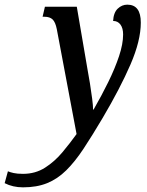

<svg xmlns="http://www.w3.org/2000/svg" viewBox="-160 -565 630 825"><path d="M-61 240Q-105 240 -140 222L-126 171Q-117 175 -101.5 178.5Q-86 182 -61 182Q-8 182 33.5 155.5Q75 129 108 89.5Q141 50 169 11L84 -440Q78 -470 66 -481.5Q54 -493 31 -493H23L33 -536H170L216 -267Q221 -241 226.5 -206.5Q232 -172 236 -141Q240 -110 240 -94H242Q276 -153 305 -212Q334 -271 351.5 -323.5Q369 -376 369 -417Q369 -444 357.5 -459.5Q346 -475 326 -475Q328 -511 346 -528Q364 -545 387 -545Q445 -545 445 -468Q445 -390 400.5 -287.5Q356 -185 281 -58Q236 18 199 74Q162 130 124.5 167Q87 204 42.5 222Q-2 240 -61 240Z"/></svg>

Font: Noto Serif ExtraCondensed Medium
Style: Italic
Weight: 500
Width: 2
Italic angle: -12°
Designer: Monotype Design Team
Foundry: Monotype Imaging Inc.
Version: Version 2.013; ttfautohint (v1.8.4.7-5d5b)